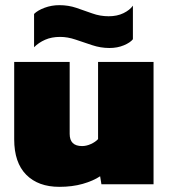

<svg xmlns="http://www.w3.org/2000/svg" viewBox="-20 -714 655 744"><path d="M404 -528Q370 -528 337 -539Q304 -550 273 -560.5Q242 -571 213 -571Q180 -571 155 -560Q130 -549 112 -531V-660Q126 -674 153 -684Q180 -694 210 -694Q245 -694 276 -683.5Q307 -673 337.5 -662Q368 -651 401 -651Q434 -651 458.5 -663Q483 -675 495 -692V-562Q485 -549 460 -538.5Q435 -528 404 -528ZM210 10Q128 10 81.5 -37Q35 -84 35 -174V-474H250V-195Q250 -148 298 -148Q315 -148 332.5 -156Q350 -164 360 -175V-474H575V0H373L368 -31Q341 -13 300.5 -1.5Q260 10 210 10Z"/></svg>

Font: Kanit ExtraBold
Style: Regular
Weight: 800
Designer: Katatrad Team
Foundry: CadsonDemak
Version: Version 2.000; ttfautohint (v1.8.3)